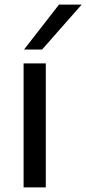

<svg xmlns="http://www.w3.org/2000/svg" viewBox="-20 -810 373 830"><path d="M82 0V-536H178V0ZM84 -596 235 -790H333L162 -596Z"/></svg>

Font: Georama Extended
Style: Regular
Weight: 400
Width: 7
Designer: Jean-Baptiste Levee
Foundry: Production Type
Version: Version 1.000